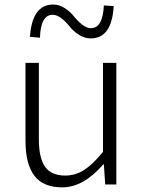

<svg xmlns="http://www.w3.org/2000/svg" viewBox="-20 -809 630 842"><path d="M252.9 12.7Q169.9 12.7 130.9 -38.1Q91.8 -88.9 91.8 -192.4V-533.2H150.4V-199.2Q150.4 -116.2 177.7 -77.6Q205.1 -39.1 265.6 -39.1Q310.5 -39.1 348.1 -63Q385.7 -86.9 431.6 -142.6V-533.2H490.2V0H441.4L435.5 -87.9H432.6Q345.7 12.7 252.9 12.7ZM377.9 -640.6Q350.6 -640.6 325.7 -656.7Q300.8 -672.9 285.6 -692.4Q270.5 -711.9 250.5 -728Q230.5 -744.1 210.9 -744.1Q158.2 -744.1 155.3 -643.6L111.3 -647.5Q121.1 -789.1 212.9 -789.1Q240.2 -789.1 264.6 -772.9Q289.1 -756.8 304.2 -737.3Q319.3 -717.8 339.4 -701.7Q359.4 -685.5 378.9 -685.5Q430.7 -685.5 435.5 -785.2L478.5 -782.2Q470.7 -640.6 377.9 -640.6Z"/></svg>

Font: Gen Shin Gothic Light
Style: Regular
Weight: 200
Designer: [Source Han Sans]
Ryoko NISHIZUKA  (kana & ideographs); Paul D. Hunt (Latin, Greek & Cyrillic); Wenlong ZHANG  (bopomofo
Version: Version 1.002.20150607